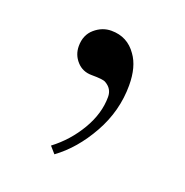

<svg xmlns="http://www.w3.org/2000/svg" viewBox="-70 -204 420 436"><g transform="rotate(20 140.0 14.0)"><path d="M72 -82Q72 -109 90 -124.5Q108 -140 130 -140Q169 -140 191 -108Q210 -82 210 -37Q210 25 179 80.5Q148 136 104 168L90 152Q127 124 150.5 84Q174 44 174 4Q174 -16 156 -26Q150 -30 122 -30Q100 -30 86 -45.5Q72 -61 72 -82Z"/></g></svg>

Font: Old Standard TT
Style: Regular
Weight: 400
Designer: Alexey Kryukov <alexios@thessalonica.org.ru>
Version: Version 1.0